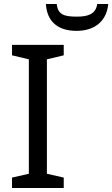

<svg xmlns="http://www.w3.org/2000/svg" viewBox="-20 -938 560 958"><path d="M520 -918H465C458 -866 416 -855 364 -855C303 -855 269 -863 263 -918H209C214 -836 263 -784 362 -784C458 -784 513 -838 520 -918ZM40 0H298V-52L214 -71V-642L298 -662V-714H40V-662L124 -642V-71L40 -52Z"/></svg>

Font: Noto Sans Math
Style: Regular
Weight: 400
Designer: Monotype Design Team, Delve Withrington, Jeff Kellem
Foundry: Monotype Imaging Inc., Delve Fonts LLC
Version: Version 3.000